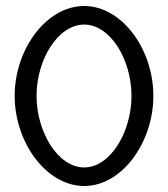

<svg xmlns="http://www.w3.org/2000/svg" viewBox="-20 -610 561 641"><path d="M29 -290C29 -134 135 11 261 11C387 11 492 -134 492 -290C492 -446 387 -590 261 -590C135 -590 29 -446 29 -290ZM102 -290C102 -410 173 -528 261 -528C349 -528 419 -410 419 -290C419 -170 349 -51 261 -51C173 -51 102 -170 102 -290Z"/></svg>

Font: Charger Sport
Style: Df
Weight: 400
Designer: Jasper
Foundry: Cannot Into Space Fonts
Version: Version 1.1